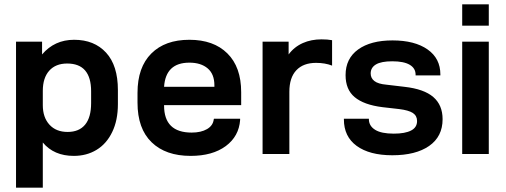

<svg xmlns="http://www.w3.org/2000/svg" viewBox="-20 -713 2342 889"><path d="M54.2 -520H174.8V-460.9Q232.4 -528.8 323.2 -528.8Q416.5 -528.8 471.2 -469.2Q525.9 -409.7 525.9 -295.9V-231Q525.9 -155.8 499.5 -101.6Q473.1 -46.9 426.8 -19Q380.9 8.8 321.8 8.8Q229.5 8.8 178.2 -53.2V155.8H54.2ZM401.9 -235.8V-290Q401.9 -418.9 291 -418.9Q237.8 -418.9 208 -385.7Q178.2 -352.5 178.2 -292V-226.1Q178.2 -169.4 209 -135.7Q239.7 -102.1 293 -102.1Q346.2 -102.1 374 -135.7Q401.9 -169.4 401.9 -235.8Z M739.7 -226.1V-224.1Q739.7 -99.1 867.7 -99.1Q910.6 -99.1 938.5 -115.2Q966.3 -131.3 969.7 -160.2L970.7 -163.1H1091.8V-157.2Q1086.4 -82 1025.4 -36.6Q963.9 8.8 862.8 8.8Q747.1 8.8 682.1 -54.2Q616.7 -117.2 616.7 -237.8V-283.2Q616.7 -401.4 680.7 -465.3Q744.1 -528.8 856.9 -528.8Q969.2 -528.8 1032.7 -465.8Q1096.7 -402.8 1096.7 -286.1V-226.1ZM739.7 -311H972.7V-317.9Q972.7 -370.1 941.4 -396.5Q910.2 -422.9 856.9 -422.9Q747.1 -422.9 739.7 -311Z M1195.8 -520H1316.4V-460.9Q1341.8 -495.6 1382.3 -513.7Q1420.9 -530.8 1468.8 -530.8Q1496.6 -530.8 1517.6 -526.9V-409.2Q1485.4 -421.9 1443.4 -421.9Q1384.3 -421.9 1352.1 -387.7Q1319.8 -353.5 1319.8 -288.1V0H1195.8Z M1631.3 -37.6Q1572.3 -80.6 1572.3 -160.2V-163.1H1688V-161.1Q1688 -129.9 1717.3 -111.8Q1745.6 -94.2 1803.2 -94.2Q1856 -94.2 1883.8 -108.9Q1911.1 -123 1911.1 -152.8Q1911.1 -176.8 1891.6 -189.9Q1872.1 -202.6 1828.1 -208L1751 -216.8Q1664.6 -227.5 1621.6 -263.7Q1580.1 -298.8 1580.1 -365.2Q1580.1 -441.9 1638.2 -483.9Q1696.3 -525.9 1797.4 -525.9Q1900.4 -525.9 1960 -483.9Q2019 -442.4 2019 -368.2V-363.8H1904.3V-367.2Q1904.3 -397 1877 -413.1Q1849.6 -429.2 1796.4 -429.2Q1745.1 -429.2 1720.7 -414.6Q1696.3 -399.9 1696.3 -373Q1696.3 -351.1 1713.4 -337.9Q1730.5 -324.2 1770 -320.8L1853 -311Q1943.4 -300.8 1986.3 -263.7Q2029.3 -226.6 2029.3 -161.1Q2029.3 -80.6 1966.8 -37.1Q1904.8 5.9 1796.4 5.9Q1690.9 5.9 1631.3 -37.6Z M2120.1 -692.9H2243.2V-594.2H2120.1ZM2120.1 -520H2243.2V0H2120.1Z"/></svg>

Font: D-DIN Exp
Style: DINExp-Bold
Weight: 700
Width: 7
Designer: Charles Nix
Foundry: Datto Inc.
Version: Version 1.00